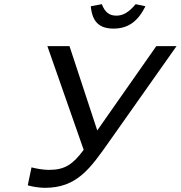

<svg xmlns="http://www.w3.org/2000/svg" viewBox="-20 -891 866 920"><path d="M215 -77C194 -77 161 -81 131 -89L113 -3C135 4 171 9 195 9C349 9 412 -83 505 -215L826 -670H729L446 -266L313 -670H207L381 -173C330 -105 293 -77 215 -77ZM415 -861 468 -871C482 -833 504 -816 537 -816C571 -816 598 -833 630 -871L677 -861C640 -787 593 -754 524 -754C455 -754 422 -787 415 -861Z"/></svg>

Font: LT Wave Text Italic
Style: Regular
Weight: 400
Designer: Daniel Lyons
Version: Version 2.5 (Glyphs App)